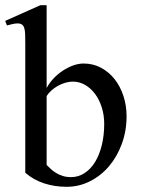

<svg xmlns="http://www.w3.org/2000/svg" viewBox="-24 -716 550 746"><path d="M74.2 -549.8Q74.2 -569.3 73.7 -583.5Q73.2 -597.7 70.3 -606.9Q67.4 -616.2 61.3 -620.6Q55.2 -625 43.9 -625Q36.6 -625 26.6 -623Q16.6 -621.1 2.9 -617.2L-3.9 -634.8L132.8 -695.8H157.2V-374Q167.5 -393.6 183.8 -410.9Q200.2 -428.2 219.7 -441.2Q239.3 -454.1 260.3 -461.7Q281.2 -469.2 300.8 -469.2Q337.4 -469.2 367.9 -453.1Q398.4 -437 420.7 -409.2Q442.9 -381.3 455.3 -344Q467.8 -306.6 467.8 -264.2Q467.8 -207.5 449.5 -157.5Q431.2 -107.4 399.7 -70.3Q368.2 -33.2 325.7 -11.7Q283.2 9.8 234.9 9.8Q188 9.8 147 -3.7Q106 -17.1 74.2 -44.9ZM157.2 -75.2Q165 -66.9 174.3 -58.6Q183.6 -50.3 194.8 -43.5Q206.1 -36.6 220.2 -32.2Q234.4 -27.8 252 -27.8Q280.8 -27.8 304.7 -43.5Q328.6 -59.1 345.5 -86.7Q362.3 -114.3 371.6 -152.1Q380.9 -189.9 380.9 -234.9Q380.9 -269 371.3 -299.1Q361.8 -329.1 345.2 -351.3Q328.6 -373.5 306.4 -386.2Q284.2 -398.9 258.8 -398.9Q244.6 -398.9 229.7 -394.5Q214.8 -390.1 201.2 -382.6Q187.5 -375 176 -364.7Q164.6 -354.5 157.2 -342.8Z"/></svg>

Font: Chandrasa
Style: Regular
Weight: 400
Designer: R.S. Wihananto
Foundry: R.S. Wihananto
Version: Version 2.0.1